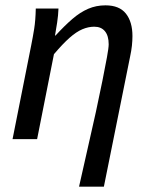

<svg xmlns="http://www.w3.org/2000/svg" viewBox="-20 -521 565 719"><path d="M276 178Q292 105 308.5 34Q325 -37 339 -101.5Q353 -166 363.5 -218.5Q374 -271 380.5 -306.5Q387 -342 387 -355Q387 -387 373 -404Q359 -421 333 -421Q311 -421 288.5 -411.5Q266 -402 240.5 -379.5Q215 -357 182 -318L119 0H27L97 -352Q103 -382 108 -413Q113 -444 114 -489H199Q198 -463 194 -436.5Q190 -410 186 -388H188Q222 -425 251 -450Q280 -475 310 -488Q340 -501 375 -501Q427 -501 451.5 -470Q476 -439 476 -386Q476 -369 474 -350Q472 -331 467 -308L369 178Z"/></svg>

Font: Source Sans 3 Medium
Style: Italic
Weight: 500
Italic angle: -11°
Designer: Paul D. Hunt
Foundry: Adobe
Version: Version 3.052;hotconv 1.1.0;makeotfexe 2.6.0